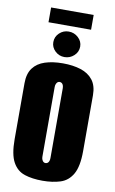

<svg xmlns="http://www.w3.org/2000/svg" viewBox="-97 -923 591 986"><g transform="rotate(10 198.5 -430.0)"><path d="M197 12Q144 12 104 -1Q64 -14 42 -54Q20 -94 20 -173V-465Q20 -515 42 -544.5Q64 -574 104 -587Q144 -600 197 -600Q250 -600 290.5 -587Q331 -574 354 -544.5Q377 -515 377 -465V-174Q377 -94 354 -54Q331 -14 290.5 -1Q250 12 197 12ZM197 -80Q203 -80 208 -83.5Q213 -87 215.5 -94Q218 -101 218 -110V-473Q218 -482 215.5 -489Q213 -496 208 -499.5Q203 -503 197 -503Q191 -503 186.5 -499.5Q182 -496 179 -489Q176 -482 176 -473V-110Q176 -101 179 -94Q182 -87 186.5 -83.5Q191 -80 197 -80ZM198 -633Q170 -633 149.5 -652.5Q129 -672 129 -699Q129 -727 149.5 -746.5Q170 -766 198 -766Q227 -766 248 -746.5Q269 -727 269 -700Q269 -672 248 -652.5Q227 -633 198 -633ZM87 -795V-872H309V-795Z"/></g></svg>

Font: Alumni Sans Thin Black
Style: Regular
Weight: 900
Version: Version 1.018